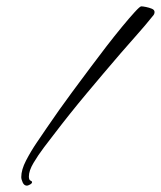

<svg xmlns="http://www.w3.org/2000/svg" viewBox="-20 -522 507 605"><path d="M65 63Q56 63 51.5 53Q47 43 47 36Q47 13 62 -16Q77 -45 96 -73Q115 -101 128 -120Q147 -148 166.5 -175.5Q186 -203 206 -230Q211 -237 227.5 -259Q244 -281 267 -312Q290 -343 315.5 -376Q341 -409 364.5 -437.5Q388 -466 404.5 -484Q421 -502 425 -502Q430 -502 440 -500Q450 -498 458.5 -494.5Q467 -491 467 -484Q467 -477 461 -471Q437 -441 411.5 -412.5Q386 -384 361 -355Q306 -291 252.5 -227Q199 -163 148 -96Q137 -82 118.5 -57.5Q100 -33 85.5 -8.5Q71 16 71 34Q71 45 76 47Q81 49 81 52Q81 56 74.5 59.5Q68 63 65 63Z"/></svg>

Font: The Nautigal
Style: Regular
Weight: 400
Designer: Robert E. Leuschke
Foundry: Robert E. Leuschke
Version: Version 1.100; ttfautohint (v1.8.3)